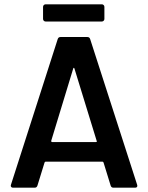

<svg xmlns="http://www.w3.org/2000/svg" viewBox="-20 -872 688 892"><path d="M507 0Q497 0 494 -10L461 -117Q459 -121 456 -121H192Q189 -121 187 -117L154 -10Q151 0 141 0H41Q35 0 32.5 -3Q30 -6 30 -9Q30 -11 31 -14L248 -690Q251 -700 261 -700H386Q396 -700 399 -690L617 -14Q618 -12 618 -9Q618 0 607 0ZM218 -218Q218 -217 218 -216Q218 -212 222 -212H425Q430 -212 430 -215Q430 -217 429 -218L326 -553Q325 -557 323 -557Q321 -557 320 -553ZM192 -772Q187 -772 183.5 -775.5Q180 -779 180 -784V-840Q180 -845 183.5 -848.5Q187 -852 192 -852H453Q458 -852 461.5 -848.5Q465 -845 465 -840V-784Q465 -779 461.5 -775.5Q458 -772 453 -772Z"/></svg>

Font: LinhAnh SemBd
Style: Regular
Weight: 600
Monospace: yes
Designer: Jeremy Tribby
Foundry: Tribby Type
Version: Version 1.408